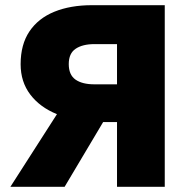

<svg xmlns="http://www.w3.org/2000/svg" viewBox="-20 -720 734 740"><path d="M20 0 199.5 -280Q134 -306.5 96.8 -355.5Q59.5 -404.5 59.5 -472.5Q59.5 -548.5 93.5 -599Q127.5 -649.5 189.5 -674.8Q251.5 -700 334.5 -700H615V0H431V-249.5H377.5L229 0ZM343.5 -395H431V-550H344Q298.5 -550 271.8 -532.2Q245 -514.5 245 -473Q245 -431.5 271 -413.2Q297 -395 343.5 -395Z"/></svg>

Font: Geologica Roman ExtraBold
Style: Regular
Weight: 800
Designer: Sindre Bremnes, Frode Helland
Foundry: Monokrom Skriftforlag AS
Version: Version 1.010;gftools[0.9.28]